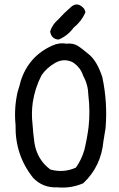

<svg xmlns="http://www.w3.org/2000/svg" viewBox="-20 -845 540 873"><path d="M299.8 -810.5Q328.1 -837.9 355.5 -812.5Q367.2 -802.7 368.2 -788.1Q350.6 -748 314.5 -718.8Q287.1 -681.6 246.1 -665Q212.9 -668 208 -702.1Q217.8 -733.4 245.1 -756.8Q270.5 -785.2 299.8 -810.5ZM217.8 -637.7Q249 -652.3 282.2 -646.5Q312.5 -649.4 332.5 -637.2Q352.5 -625 387.2 -595.2Q421.9 -565.4 445.3 -494.1Q469.7 -378.9 460 -262.7Q455.1 -232.4 450.2 -202.1Q439.5 -87.9 358.4 -11.7Q301.8 12.7 240.2 6.8Q174.8 9.8 130.9 -36.1Q47.9 -139.6 50.8 -276.4Q43 -353.5 60.5 -428.7Q68.4 -452.1 74.2 -476.6Q110.4 -589.8 217.8 -637.7ZM309.6 -562.5Q269.5 -581.1 231 -559.1Q192.4 -537.1 168.9 -502.9Q138.7 -444.3 128.9 -378.9Q122.1 -329.1 127.9 -280.3Q130.9 -236.3 136.7 -194.3Q149.4 -118.2 209 -74.2Q269.5 -57.6 325.2 -83Q350.6 -119.1 363.3 -162.1Q376 -214.8 382.8 -267.6Q390.6 -339.8 381.8 -412.1Q380.9 -459 358.4 -500Q345.7 -540 309.6 -562.5Z"/></svg>

Font: NaikaiFont
Style: Regular
Weight: 400
Version: Version 1.67